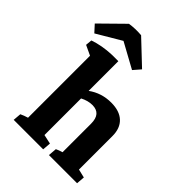

<svg xmlns="http://www.w3.org/2000/svg" viewBox="-240 -812 911 911"><g transform="rotate(45 216.0 -356.5)"><path d="M163.1 -711.4 280.8 -600.1 249.5 -564 123 -633.3 0 -560.5 -31.7 -595.2 84 -709Q121.1 -714.8 163.1 -711.4ZM19.5 0 22.9 -41Q40 -49.3 60.5 -55.2V-471.2L10.7 -494.6L13.7 -526.9Q65.9 -545.4 131.8 -547.9H173.8V-348.6Q224.1 -385.3 289.1 -385.3Q345.2 -385.3 375.2 -357.2Q405.3 -329.1 405.3 -276.9V-52.2L448.2 -42L444.8 0H255.9L259.3 -43Q272.9 -49.8 292 -55.2V-247.1Q292 -314 233.9 -314Q204.6 -314 173.8 -297.9V-52.2L220.7 -42L217.3 0Z"/></g></svg>

Font: Markazi Text
Style: Bold
Weight: 700
Designer: Borna Izadpanah (Arabic designer), Fiona Ross (Arabic design director) and Florian Runge (Latin designer)
Foundry: Borna Izadpanah and Florian Runge
Version: Version 1.001; ttfautohint (v1.8.3)